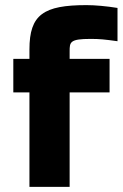

<svg xmlns="http://www.w3.org/2000/svg" viewBox="-20 -730 482 750"><path d="M334 -578C370 -578 388 -576 439 -569V-699C396 -706 351 -710 318 -710C150 -710 95 -673 95 -537V-500H32V-369H95V0H252V-369H408V-500H252V-529C252 -566 253 -578 334 -578Z"/></svg>

Font: LT Wave Alt Black
Style: Regular
Weight: 900
Designer: Daniel Lyons
Version: Version 2.5 (Glyphs App)